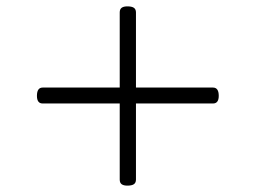

<svg xmlns="http://www.w3.org/2000/svg" viewBox="-20 -738 803 603"><path d="M380 -155Q368 -155 362 -159.5Q356 -164 356 -174V-699Q356 -709 362 -713.5Q368 -718 380 -718Q394 -718 400.5 -713.5Q407 -709 407 -699V-174Q407 -164 400.5 -159.5Q394 -155 380 -155ZM114 -413Q105 -413 100.5 -419Q96 -425 96 -437Q96 -463 114 -463H649Q658 -463 662.5 -456.5Q667 -450 667 -437Q667 -413 649 -413Z"/></svg>

Font: Playwrite FR Moderne ExtraLight
Style: Regular
Weight: 250
Version: Version 1.002